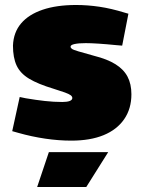

<svg xmlns="http://www.w3.org/2000/svg" viewBox="-20 -555 577 770"><path d="M266 9Q215 9 161 1Q107 -7 54 -22L29 -29L59 -166L83 -161Q124 -154 160 -150Q196 -146 230 -146Q249 -146 259.5 -150Q270 -154 270 -162Q270 -168 263.5 -173Q257 -178 240.5 -184Q224 -190 195 -199Q132 -218 96.5 -239.5Q61 -261 46.5 -292.5Q32 -324 32 -372Q34 -425 64.5 -461Q95 -497 151 -516Q207 -535 285 -535Q331 -535 378.5 -528Q426 -521 481 -504L495 -500L470 -372L446 -374Q406 -378 375 -380Q344 -382 324 -382Q296 -382 279.5 -378.5Q263 -375 263 -368Q263 -363 268.5 -359Q274 -355 294.5 -349Q315 -343 358 -331Q410 -318 443 -297.5Q476 -277 491.5 -247.5Q507 -218 507 -177Q507 -119 478 -77Q449 -35 395.5 -13Q342 9 266 9ZM129 195 176 55H414L326 195Z"/></svg>

Font: REM Medium Black
Style: Regular
Weight: 900
Version: Version 1.005;gftools[0.9.28]